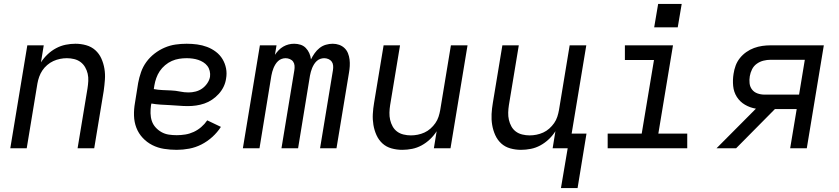

<svg xmlns="http://www.w3.org/2000/svg" viewBox="-20 -749 4240 970"><path d="M32 0 118 -520H201L187 -434Q201 -456 220.5 -474.5Q240 -493 263.5 -505.5Q287 -518 312 -523Q337 -528 361 -528Q389 -528 415.5 -520.5Q442 -513 461.5 -495.5Q481 -478 492 -453.5Q503 -429 507.5 -402Q512 -375 510 -347Q508 -319 504 -290L456 0H372L422 -302Q425 -321 426 -340Q427 -359 423 -376.5Q419 -394 410 -409.5Q401 -425 387 -435.5Q373 -446 355 -450.5Q337 -455 318 -455Q301 -455 283.5 -451.5Q266 -448 249.5 -440.5Q233 -433 218.5 -420.5Q204 -408 194 -393Q184 -378 178 -361Q172 -344 169 -327L115 0Z M873 8Q840 8 808.5 3Q777 -2 749.5 -16Q722 -30 701 -52.5Q680 -75 669 -103.5Q658 -132 657 -164.5Q656 -197 662 -230L678 -330Q683 -357 692.5 -384.5Q702 -412 719.5 -436Q737 -460 761 -478.5Q785 -497 812 -508.5Q839 -520 867 -524Q895 -528 923 -528Q950 -528 976 -524.5Q1002 -521 1026 -512Q1050 -503 1070.5 -487.5Q1091 -472 1104 -450.5Q1117 -429 1122 -403.5Q1127 -378 1122 -351Q1119 -330 1109.5 -310.5Q1100 -291 1085 -274.5Q1070 -258 1051.5 -245.5Q1033 -233 1012.5 -226Q992 -219 971 -216Q950 -213 930 -213Q906 -213 883 -215Q860 -217 837 -218Q814 -219 790.5 -220.5Q767 -222 745 -226L743 -218Q740 -197 740.5 -176.5Q741 -156 747 -138Q753 -120 766 -105.5Q779 -91 796 -81.5Q813 -72 832.5 -69Q852 -66 873 -66Q894 -66 916 -69.5Q938 -73 958.5 -82.5Q979 -92 996.5 -107Q1014 -122 1027 -141L1096 -108Q1078 -80 1052.5 -57Q1027 -34 997.5 -19Q968 -4 936 2Q904 8 873 8ZM933 -282Q950 -282 968 -286.5Q986 -291 1001 -301.5Q1016 -312 1027 -328Q1038 -344 1041 -361Q1043 -376 1039.5 -390.5Q1036 -405 1027.5 -416Q1019 -427 1007 -434.5Q995 -442 981.5 -446.5Q968 -451 953 -453Q938 -455 923 -455Q904 -455 885 -452Q866 -449 848 -441Q830 -433 814 -419.5Q798 -406 787 -389.5Q776 -373 769.5 -354.5Q763 -336 760 -318L757 -299Q778 -295 800.5 -294Q823 -293 845.5 -292Q868 -291 889.5 -286.5Q911 -282 933 -282Z M1207 0 1293 -520H1377L1369 -472Q1377 -484 1387.5 -495Q1398 -506 1411 -513.5Q1424 -521 1438 -524.5Q1452 -528 1466 -528Q1483 -528 1498.5 -523Q1514 -518 1525 -506.5Q1536 -495 1542.5 -480.5Q1549 -466 1551 -449Q1559 -465 1569.5 -480Q1580 -495 1594.5 -506.5Q1609 -518 1626.5 -523Q1644 -528 1661 -528Q1678 -528 1693.5 -522.5Q1709 -517 1720.5 -506Q1732 -495 1738 -480Q1744 -465 1746 -448.5Q1748 -432 1747 -415Q1746 -398 1743 -381L1680 0H1597L1662 -394Q1664 -406 1663 -417.5Q1662 -429 1656 -437.5Q1650 -446 1639.5 -450.5Q1629 -455 1618 -455Q1608 -455 1598 -451.5Q1588 -448 1580 -440.5Q1572 -433 1566.5 -424Q1561 -415 1557 -405.5Q1553 -396 1550.5 -386.5Q1548 -377 1546 -367L1486 0H1402L1467 -394Q1469 -406 1468 -417.5Q1467 -429 1461 -437.5Q1455 -446 1444.5 -450.5Q1434 -455 1423 -455Q1413 -455 1403 -451.5Q1393 -448 1385 -440.5Q1377 -433 1371.5 -424Q1366 -415 1362 -405.5Q1358 -396 1355.5 -386.5Q1353 -377 1351 -367L1291 0Z M2012 8Q1984 8 1957.5 0.5Q1931 -7 1912 -24.5Q1893 -42 1882 -66.5Q1871 -91 1866.5 -118Q1862 -145 1863.5 -173Q1865 -201 1870 -230L1918 -520H2001L1951 -218Q1948 -199 1947.5 -180Q1947 -161 1951 -143.5Q1955 -126 1963.5 -110.5Q1972 -95 1986 -84.5Q2000 -74 2018.5 -69.5Q2037 -65 2056 -65Q2073 -65 2090.5 -68.5Q2108 -72 2124.5 -79.5Q2141 -87 2155 -99.5Q2169 -112 2179.5 -127Q2190 -142 2195.5 -159Q2201 -176 2204 -193L2258 -520H2342L2256 0H2172L2186 -86Q2172 -64 2152.5 -45.5Q2133 -27 2110 -14.5Q2087 -2 2062 3Q2037 8 2012 8Z M2814 201 2848 0H2772L2786 -86Q2772 -64 2752.5 -45.5Q2733 -27 2710 -14.5Q2687 -2 2662 3Q2637 8 2612 8Q2584 8 2557.5 0.5Q2531 -7 2512 -24.5Q2493 -42 2482 -66.5Q2471 -91 2466.5 -118Q2462 -145 2463.5 -173Q2465 -201 2470 -230L2518 -520H2601L2551 -218Q2548 -199 2547.5 -180Q2547 -161 2551 -143.5Q2555 -126 2563.5 -110.5Q2572 -95 2586 -84.5Q2600 -74 2618.5 -69.5Q2637 -65 2656 -65Q2673 -65 2690.5 -68.5Q2708 -72 2724.5 -79.5Q2741 -87 2755 -99.5Q2769 -112 2779.5 -127Q2790 -142 2795.5 -159Q2801 -176 2804 -193L2858 -520H2942L2868 -74H2943L2898 201Z M3050 0V-74H3222L3284 -446H3137V-520H3380L3306 -74H3452V0ZM3285 -611 3305 -729H3424L3404 -611Z M3600 0 3799 -200Q3769 -205 3743.5 -220Q3718 -235 3702.5 -259.5Q3687 -284 3684 -314.5Q3681 -345 3686 -376Q3689 -397 3696.5 -417.5Q3704 -438 3718 -455.5Q3732 -473 3750.5 -486Q3769 -499 3789.5 -506.5Q3810 -514 3831 -517Q3852 -520 3873 -520H4142L4056 0H3972L4005 -198H3895L3699 0ZM3842 -271H4017L4046 -447H3873Q3855 -447 3837 -442.5Q3819 -438 3803.5 -427Q3788 -416 3779.5 -399Q3771 -382 3768 -364Q3765 -346 3767 -328Q3769 -310 3779.5 -296.5Q3790 -283 3807 -277Q3824 -271 3842 -271Z"/></svg>

Font: Iosevka SS04 Extended
Style: Italic
Weight: 400
Width: 7
Italic angle: -9°
Monospace: yes
Designer: Belleve Invis
Foundry: Belleve Invis
Version: Version 19.0.0; ttfautohint (v1.8.4)